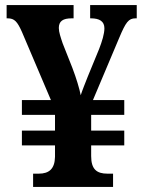

<svg xmlns="http://www.w3.org/2000/svg" viewBox="-20 -734 565 754"><path d="M110 0H424V-52H402C360 -52 338 -69 338 -121V-163H468V-221H338V-283H468V-341H345L448 -585C474 -647 485 -662 512 -662H517V-714H334V-662H337C371 -662 390 -650 390 -623C390 -601 381 -572 369 -541L325 -434C314 -406 303 -379 297 -360C292 -386 280 -426 264 -468L226 -564C218 -588 211 -608 211 -624C211 -651 227 -662 262 -662H269V-714H6V-662H10C37 -662 48 -649 66 -609L180 -341H66V-283H196V-221H66V-163H196V-118C195 -71 173 -52 132 -52H110Z"/></svg>

Font: Noto Serif SemiCondensed
Style: Bold
Weight: 700
Width: 4
Designer: Monotype Design Team
Foundry: Monotype Imaging Inc.
Version: Version 2.015